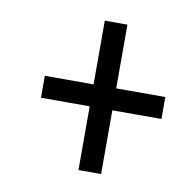

<svg xmlns="http://www.w3.org/2000/svg" viewBox="-57 -629 539 543"><g transform="rotate(10 212.5 -357.5)"><path d="M202 -143V-326H62V-389H202V-572H267V-389H408V-326H267V-143Z"/></g></svg>

Font: Noto Serif ExtraCondensed SemiBold
Style: Italic
Weight: 600
Width: 2
Italic angle: -12°
Designer: Monotype Design Team
Foundry: Monotype Imaging Inc.
Version: Version 2.013